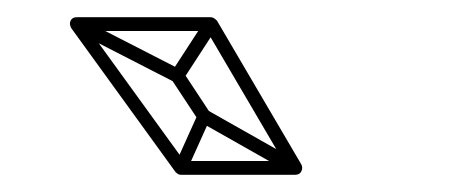

<svg xmlns="http://www.w3.org/2000/svg" viewBox="-20 -775 540 223"><path d="M210 -636 224 -644 193 -691 179 -683ZM73 -754 65 -740 182 -680Q185 -679 188 -679.5Q191 -680 193 -683L232 -743L218 -751L179 -691Q178 -689 185 -691Q192 -693 190 -694ZM319 -573 327 -587 221 -647Q218 -649 215 -648Q212 -647 210 -643L183 -583L197 -577L224 -637Q226 -640 218 -637.5Q210 -635 213 -633ZM323 -588H190L196 -585L75 -752L69 -739H225L218 -743L316 -576ZM323 -572Q328 -572 330 -576Q332 -580 330 -584L232 -751Q228 -755 225 -755H69Q64 -755 62 -751Q60 -747 63 -742L184 -575Q185 -574 186.5 -573Q188 -572 190 -572Z"/></svg>

Font: Tilt Prism
Style: Regular
Weight: 400
Version: Version 1.000